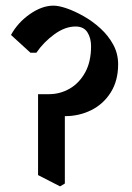

<svg xmlns="http://www.w3.org/2000/svg" viewBox="-20 -668 467 681"><path d="M193 -7 115 -47V-334H154Q193 -334 227 -353.5Q261 -373 282 -411Q303 -449 303 -504Q303 -533 290 -553.5Q277 -574 248 -574Q211 -574 173 -546.5Q135 -519 109 -481H88L19 -544Q43 -588 86 -618Q129 -648 170 -648Q188 -648 216 -638.5Q244 -629 276 -611Q308 -593 336 -567.5Q364 -542 381.5 -510Q399 -478 399 -440Q399 -382 373 -340.5Q347 -299 304 -277.5Q261 -256 210 -256V-17Z"/></svg>

Font: Jaini Purva
Style: Regular
Weight: 400
Designer: Maithili Shingre, Girish Dalvi (Devanagari), Taresh Vohra (Latin)
Foundry: Ek Type
Version: Version 2.000; ttfautohint (v1.8.4.7-5d5b)